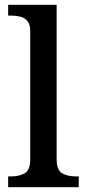

<svg xmlns="http://www.w3.org/2000/svg" viewBox="-20 -780 362 800"><path d="M14 0V-45H27Q60 -45 83 -58Q106 -71 106 -117V-649Q106 -678 94.5 -692Q83 -706 65 -710.5Q47 -715 27 -715H14V-760H216V-117Q216 -71 239 -58Q262 -45 295 -45H308V0Z"/></svg>

Font: Noto Serif Lao Medium
Style: Regular
Weight: 500
Designer: Monotype Design Team
Foundry: Monotype Imaging Inc.
Version: Version 2.003; ttfautohint (v1.8.4.7-5d5b)